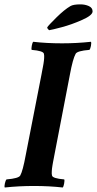

<svg xmlns="http://www.w3.org/2000/svg" viewBox="-30 -833 433 857"><path d="M189.5 -698.2Q180.7 -705.1 180.7 -710.9Q187 -720.7 222.2 -755.4Q257.3 -790 284.2 -805.7Q296.9 -813.5 329.1 -813.5Q349.6 -813.5 366.5 -805.9Q383.3 -798.3 383.3 -782.2Q383.3 -764.6 336.2 -743.9Q289.1 -723.1 246.1 -711.7Q203.1 -700.2 189.5 -698.2ZM247.1 -639.6Q312.5 -639.6 376 -646.5Q378.4 -642.1 376 -628.7Q373.5 -615.2 369.1 -610.4Q314.5 -606 307.6 -592.8Q294.9 -569.8 282.2 -501L212.9 -141.6Q211.9 -136.7 209.7 -124.8Q207.5 -112.8 206.5 -108.2Q205.6 -103.5 204.1 -94.2Q202.6 -85 202.1 -80.6Q201.7 -76.2 201.2 -69.6Q200.7 -63 200.9 -58.3Q201.2 -53.7 202.1 -49.8Q204.1 -36.6 256.8 -32.2Q258.8 -27.3 256.3 -13.9Q253.9 -0.5 250 3.9Q190.4 -2.9 121.1 -2.9Q54.7 -2.9 -8.8 3.9Q-11.2 -0.5 -8.3 -13.9Q-5.4 -27.3 -1 -32.2Q53.7 -36.6 60.5 -49.8Q71.8 -69.8 85 -141.6L155.3 -501Q156.2 -505.9 158.4 -517.8Q160.6 -529.8 161.6 -534.4Q162.6 -539.1 164.1 -548.3Q165.5 -557.6 166 -562Q166.5 -566.4 167 -573Q167.5 -579.6 167.2 -584.2Q167 -588.9 166 -592.8Q164.1 -606 111.3 -610.4Q109.4 -615.2 111.8 -628.7Q114.3 -642.1 118.2 -646.5Q177.7 -639.6 247.1 -639.6Z"/></svg>

Font: Amiri
Style: Bold Slanted
Weight: 700
Italic angle: 9°
Designer: Khaled Hosny
Version: Version 000.107